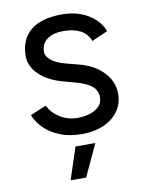

<svg xmlns="http://www.w3.org/2000/svg" viewBox="-81 -571 633 829"><g transform="rotate(-10 235.0 -156.0)"><path d="M245 12Q190 12 149 -4.5Q108 -21 80.5 -48Q53 -75 41 -107L111 -136Q128 -102 162 -81Q196 -60 237 -60Q284 -60 316 -78.5Q348 -97 348 -131Q348 -162 324.5 -181Q301 -200 255 -212L207 -225Q139 -243 101 -279.5Q63 -316 63 -362Q63 -433 109.5 -472.5Q156 -512 248 -512Q292 -512 328 -499Q364 -486 390 -462.5Q416 -439 428 -407L358 -376Q345 -410 315 -425Q285 -440 242 -440Q196 -440 170 -420.5Q144 -401 144 -366Q144 -346 165.5 -328.5Q187 -311 229 -300L279 -287Q328 -275 361 -251.5Q394 -228 411 -198Q428 -168 428 -134Q428 -89 404 -56Q380 -23 339 -5.5Q298 12 245 12ZM161 200 207 60H294L229 200Z"/></g></svg>

Font: Figtree
Style: Regular
Weight: 400
Designer: Erik Kennedy
Foundry: Erik Kennedy
Version: Version 2.002